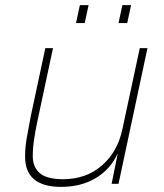

<svg xmlns="http://www.w3.org/2000/svg" viewBox="-20 -718 640 750"><path d="M219 12Q78 12 78 -106Q78 -141 84 -176.5Q90 -212 100 -263L157 -530H187L126 -244Q120 -217 114 -179Q108 -141 108 -108Q108 -65 135.5 -41.5Q163 -18 226 -18Q316 -18 377.5 -71Q439 -124 458 -213L526 -530H556L443 0H416L440 -119Q411 -56 353.5 -22Q296 12 219 12ZM277 -628 292 -698H326L311 -628ZM443 -628 458 -698H492L477 -628Z"/></svg>

Font: Geist Mono Thin
Style: Italic
Weight: 100
Italic angle: -12°
Monospace: yes
Designer: Basement.studio, Andrés Briganti, Mateo Zaragoza
Foundry: Basement.studio, Vercel, Andrés Briganti, Guido Ferreyra, Mateo Zaragoza
Version: Version 1.500; ttfautohint (v1.8.4.7-5d5b)